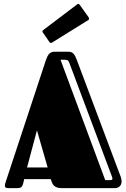

<svg xmlns="http://www.w3.org/2000/svg" viewBox="-20 -967 650 987"><path d="M258 -701C235 -700 225 -685 215 -655L11 -37C7 -26 5 -18 5 -12C5 -3 11 0 21 0H71C93 0 96 -12 101 -31L104 -46H241L247 -29C250 -19 262 0 295 0H572C588 0 605 -11 605 -34C605 -41 604 -48 601 -57L376 -656C363 -690 355 -701 331 -701ZM170 -297 225 -106H119ZM556 -58C561 -45 557 -41 545 -41H521L291 -660H308C326 -660 331 -658 336 -645ZM434 -864C437 -866 438 -868 438 -871C438 -873 437 -876 435 -879L390 -942C387 -945 385 -947 383 -947C380 -947 378 -946 376 -944L203 -813C200 -810 198 -808 198 -805C198 -804 199 -801 201 -799L234 -751C237 -747 240 -746 242 -746C244 -746 246 -747 249 -749Z"/></svg>

Font: Fascinate Inline
Style: Regular
Weight: 900
Designer: Astigmatic (AOETI)
Foundry: Astigmatic (AOETI)
Version: Version 1.000